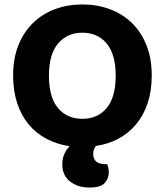

<svg xmlns="http://www.w3.org/2000/svg" viewBox="-20 -644 740 863"><path d="M662 -304Q662 -235 643.5 -180Q625 -125 591.5 -85Q558 -45 512 -20.5Q466 4 411 12Q399 27 399 48Q399 94 455 94H462Q465 102 467 111.5Q469 121 469 132Q469 158 450.5 178.5Q432 199 383 199Q329 199 294.5 171.5Q260 144 260 95Q260 68 269.5 47.5Q279 27 293 13Q237 5 190 -19.5Q143 -44 109.5 -84Q76 -124 57.5 -179.5Q39 -235 39 -304Q39 -382 63 -441.5Q87 -501 129 -541.5Q171 -582 227.5 -603Q284 -624 350 -624Q416 -624 473 -603Q530 -582 572 -541.5Q614 -501 638 -441.5Q662 -382 662 -304ZM500 -304Q500 -400 459.5 -448.5Q419 -497 350 -497Q282 -497 241 -448.5Q200 -400 200 -304Q200 -207 240.5 -158.5Q281 -110 350 -110Q419 -110 459.5 -158.5Q500 -207 500 -304Z"/></svg>

Font: Baloo 2
Style: Bold
Weight: 700
Designer: Sarang Kulkarni and Ek Type
Foundry: Ek Type
Version: Version 1.640;hotconv 1.0.111;makeotfexe 2.5.65597; ttfautoh